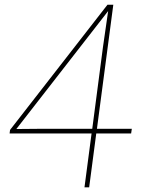

<svg xmlns="http://www.w3.org/2000/svg" viewBox="-20 -800 640 820"><path d="M360.8 0H340.8L371.1 -230H21L22.9 -245.1L439 -779.8H463.9L394 -250H543L540 -230H391.1ZM441.9 -752.9 49.8 -249 163.1 -250H374L419.9 -600.1Z"/></svg>

Font: Cooper Hewitt
Style: Thin Italic
Weight: 702
Designer: Village Type and Design LLC
Foundry: Cooper Hewitt Smithsonian Design Museum
Version: 1.000